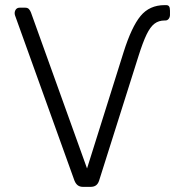

<svg xmlns="http://www.w3.org/2000/svg" viewBox="-20 -730 684 750"><path d="M305 0Q292 0 284 -6Q276 -12 271 -24L39 -669Q35 -680 40 -690Q45 -700 57 -700H78Q88 -700 93 -694.5Q98 -689 101 -681L320 -72L463 -527Q494 -625 529 -667.5Q564 -710 623 -710H629Q637 -710 640.5 -705Q644 -700 644 -688V-672Q644 -663 639 -656.5Q634 -650 626 -650H623Q600 -650 583.5 -637.5Q567 -625 552.5 -595Q538 -565 521 -511L367 -24Q363 -12 355 -6Q347 0 333 0Z"/></svg>

Font: Rubik Light
Style: Regular
Weight: 300
Designer: Hubert and Fischer
Foundry: Hubert and Fischer
Version: Version 2.300;gftools[0.9.30]